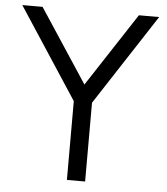

<svg xmlns="http://www.w3.org/2000/svg" viewBox="-53 -792 729 840"><g transform="rotate(5 311.5 -372.5)"><path d="M272 -346 11 -745H100L328 -398H296L523 -745H612L352 -346V0H272Z"/></g></svg>

Font: Trafiko Sans Variable
Style: Regular
Weight: 400
Designer: Gumpita Rahayu / Trafiko
Foundry: Tokotype / Trafiko
Version: Version 0.001;FEAKit 1.0